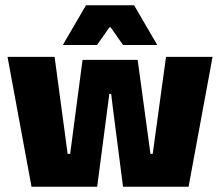

<svg xmlns="http://www.w3.org/2000/svg" viewBox="-20 -708 834 728"><path d="M99.5 0 8.5 -492.5H187L236.5 -124.5H246L293 -481H502L550.5 -124.5H559L609.5 -492.5H786L695 0H446.5L407.5 -302L401.5 -352H394.5L388 -302L348.5 0ZM306 -688H488.5L575 -539.5V-537.5H446.5L399.5 -604.5H395L348 -537.5H219.5V-539.5Z"/></svg>

Font: Anek Latin ExtraBold
Style: Regular
Weight: 800
Designer: Yesha Goshar
Foundry: Ek Type
Version: Version 1.003